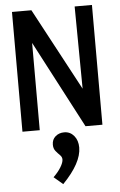

<svg xmlns="http://www.w3.org/2000/svg" viewBox="-60 -665 621 995"><g transform="rotate(-5 250.0 -167.0)"><path d="M41 0V-623H142L371 -195L367 -623H457V0H369L131 -454V0ZM228 289 181 249Q206 225 220.5 201Q235 177 235 161Q235 148 224 137.5Q213 127 202.5 114Q192 101 192 81Q192 54 210.5 38Q229 22 256 22Q287 22 307 46Q327 70 327 107Q327 187 228 289Z"/></g></svg>

Font: Inconsolata SemiBold
Style: Regular
Weight: 600
Monospace: yes
Designer: Raph Levien, Cyreal, Brenton Simpson
Foundry: Raph Levien, Cyreal, Google
Version: Version 3.100; ttfautohint (v1.8.4.7-5d5b)